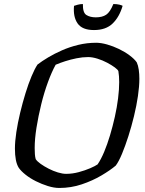

<svg xmlns="http://www.w3.org/2000/svg" viewBox="-20 -932 719 952"><path d="M274 0Q248 0 217.5 -9.5Q187 -19 158 -33.5Q129 -48 106.5 -66Q84 -84 73 -100Q63 -116 58.5 -140Q54 -164 54 -195Q54 -231 61 -277Q68 -323 80 -373Q92 -423 106.5 -470Q121 -517 136.5 -554Q152 -591 166 -612Q188 -629 219 -647.5Q250 -666 287.5 -682.5Q325 -699 368 -709.5Q411 -720 457 -720Q481 -720 511 -711.5Q541 -703 570 -689Q599 -675 622.5 -657.5Q646 -640 658 -623Q665 -608 668 -586.5Q671 -565 671 -541Q671 -504 664 -456Q657 -408 644.5 -356.5Q632 -305 616.5 -256.5Q601 -208 585 -169.5Q569 -131 554 -111Q527 -88 483 -62Q439 -36 385.5 -18Q332 0 274 0ZM308 -70Q339 -70 370.5 -78.5Q402 -87 427.5 -98Q453 -109 464 -117Q481 -142 496.5 -179Q512 -216 525.5 -261Q539 -306 549.5 -353Q560 -400 565.5 -444.5Q571 -489 571 -525Q571 -539 570 -553.5Q569 -568 567 -579Q565 -586 549.5 -597.5Q534 -609 511.5 -621Q489 -633 463.5 -641Q438 -649 417 -649Q389 -649 359.5 -643Q330 -637 303.5 -628.5Q277 -620 256 -611Q237 -577 218 -525.5Q199 -474 184.5 -415Q170 -356 161 -299.5Q152 -243 152 -198Q152 -181 153 -167.5Q154 -154 157 -143Q164 -132 181.5 -119.5Q199 -107 221.5 -95.5Q244 -84 267 -77Q290 -70 308 -70ZM446 -783Q388 -783 365 -815.5Q342 -848 347 -903Q352 -905 365 -908.5Q378 -912 391 -912Q390 -869 408.5 -857.5Q427 -846 455 -846Q487 -846 506.5 -859Q526 -872 542 -912Q559 -912 571.5 -909Q584 -906 588 -903Q572 -848 538.5 -815.5Q505 -783 446 -783Z"/></svg>

Font: Texturina 12pt Medium
Style: Italic
Weight: 500
Italic angle: -11°
Designer: Guillermo Torres Carreño
Foundry: Omnibus-Type
Version: Version 1.002